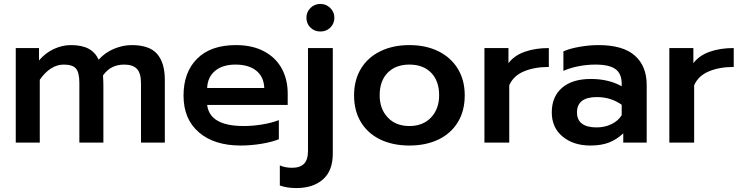

<svg xmlns="http://www.w3.org/2000/svg" viewBox="-20 -724 3766 975"><path d="M60 -480H178V-417Q210 -455 253 -475Q296 -495 340 -495Q396 -495 430 -476.5Q464 -458 481 -421Q513 -457 558.5 -476Q604 -495 649 -495Q739 -495 778 -450Q817 -405 817 -318V0H696V-301Q696 -352 675.5 -374Q655 -396 610 -396Q578 -396 551.5 -383.5Q525 -371 503 -341Q505 -309 505 -289V0H383V-303Q383 -355 366 -375.5Q349 -396 304 -396Q236 -396 182 -319V0H60Z M912 -239Q912 -357 981 -426Q1050 -495 1178 -495Q1262 -495 1321.5 -463Q1381 -431 1411 -375.5Q1441 -320 1441 -249V-191H1032Q1045 -84 1218 -84Q1264 -84 1312 -92Q1360 -100 1396 -114V-17Q1362 -3 1308.5 6Q1255 15 1202 15Q1068 15 990 -52Q912 -119 912 -239ZM1322 -277Q1320 -334 1281.5 -365Q1243 -396 1176 -396Q1110 -396 1072 -364Q1034 -332 1032 -277Z M1536 -634Q1536 -663 1556.5 -683.5Q1577 -704 1607 -704Q1636 -704 1657 -683.5Q1678 -663 1678 -634Q1678 -604 1657.5 -584Q1637 -564 1607 -564Q1577 -564 1556.5 -584Q1536 -604 1536 -634ZM1401 218V116Q1428 128 1463 128Q1504 128 1524 107.5Q1544 87 1544 43V-480H1670V56Q1670 143 1620 187Q1570 231 1485 231Q1437 231 1401 218Z M1778 -240Q1778 -317 1812.5 -374.5Q1847 -432 1911 -463.5Q1975 -495 2059 -495Q2143 -495 2206.5 -463.5Q2270 -432 2305 -374.5Q2340 -317 2340 -240Q2340 -161 2305 -103.5Q2270 -46 2206.5 -15.5Q2143 15 2059 15Q1975 15 1911.5 -15.5Q1848 -46 1813 -103.5Q1778 -161 1778 -240ZM2210 -240Q2210 -313 2169.5 -354.5Q2129 -396 2059 -396Q1989 -396 1948.5 -354.5Q1908 -313 1908 -240Q1908 -171 1949 -127.5Q1990 -84 2059 -84Q2128 -84 2169 -127.5Q2210 -171 2210 -240Z M2440 -480H2562V-403Q2591 -442 2644.5 -461Q2698 -480 2767 -480V-384Q2694 -384 2640.5 -361.5Q2587 -339 2566 -291V0H2440Z M2782 -153Q2782 -233 2834 -278Q2886 -323 2980 -323Q3071 -323 3137 -286V-299Q3137 -350 3105.5 -373Q3074 -396 3004 -396Q2960 -396 2917 -387.5Q2874 -379 2841 -364V-463Q2871 -477 2921.5 -486Q2972 -495 3019 -495Q3144 -495 3204 -441.5Q3264 -388 3264 -293V0H3145V-47Q3114 -17 3074.5 -1Q3035 15 2978 15Q2892 15 2837 -30.5Q2782 -76 2782 -153ZM3137 -139V-192Q3082 -231 3011 -231Q2910 -231 2910 -153Q2910 -115 2935.5 -96Q2961 -77 3009 -77Q3051 -77 3085 -93.5Q3119 -110 3137 -139Z M3379 -480H3501V-403Q3530 -442 3583.5 -461Q3637 -480 3706 -480V-384Q3633 -384 3579.5 -361.5Q3526 -339 3505 -291V0H3379Z"/></svg>

Font: Prompt Medium
Style: Regular
Weight: 500
Designer: Katatrad Team
Foundry: CadsonDemak
Version: Version 1.000